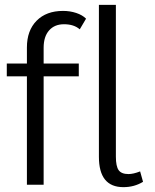

<svg xmlns="http://www.w3.org/2000/svg" viewBox="-20 -762 640 792"><path d="M91 -447H8V-500H91V-566Q91 -636 131 -676.5Q171 -717 240 -717Q269 -717 294.5 -708.5Q320 -700 335 -685L309 -641Q285 -662 244 -662Q205 -662 182.5 -636.5Q160 -611 160 -565V-500H305V-447H160V0H91ZM388 -115V-742H458V-116Q458 -76 469.5 -60Q481 -44 510 -44Q530 -44 558 -55L570 -12Q534 10 489 10Q388 10 388 -115Z"/></svg>

Font: Sarabun Light
Style: Regular
Weight: 300
Designer: Suppakit Chalermlarp | Katatrad Co.,Ltd.
Foundry: Cadson Demak Co.,Ltd.
Version: Version 1.000; ttfautohint (v1.6)